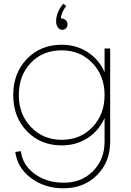

<svg xmlns="http://www.w3.org/2000/svg" viewBox="-20 -760 702 1030"><path d="M62 55 92 51Q101 125 165.5 172.5Q230 220 321 220Q416 221 478.5 158.5Q541 96 541 0V-127Q511 -59 450 -19.5Q389 20 311 20Q198 20 124.5 -56Q51 -132 51 -250Q51 -368 124.5 -444Q198 -520 311 -520Q389 -520 450 -480.5Q511 -441 541 -373V-500H571V0Q571 109 500.5 179.5Q430 250 321 250Q219 250 146 195Q73 140 62 55ZM311 -10Q411 -10 476 -78Q541 -146 541 -250Q541 -354 475.5 -422Q410 -490 311 -490Q209 -490 145 -422.5Q81 -355 81 -250Q81 -146 146.5 -78Q212 -10 311 -10ZM307 -661Q322 -661 332 -652.5Q342 -644 342 -629Q342 -616 334 -608Q326 -600 314 -600Q300 -600 290.5 -613Q281 -626 281 -646Q281 -692 319 -740L335 -728Q307 -690 307 -661Z"/></svg>

Font: Metropolitano Thin
Style: Regular
Weight: 250
Designer: Fonts by Alex Slobzheninov & Chris M. Simpson / Changes by Cristiano Sobral
Foundry: Fonts by Alex Slobzheninov & Chris M. Simpson / Changes by Cristiano Sobral
Version: Version 1.00;August 30, 2020;FontCreator 13.0.0.2681 64-bit